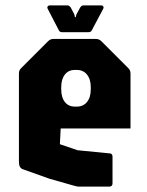

<svg xmlns="http://www.w3.org/2000/svg" viewBox="-20 -695 546 715"><path d="M274 0Q269 0 263.8 -1.5Q258.5 -3 253.5 -4L164 -29.5L64.5 -65Q50.5 -70 50.5 -92.5V-421.5Q50.5 -433.5 59 -441.5L159 -541.5Q167.5 -550 179 -550H337.5Q349 -550 357.5 -541.5L457.5 -441.5Q466 -433.5 466 -421.5V-216.5H206L203 -158L269 -135.5L391 -123.5Q399 -122 399 -111V-12.5Q399 0 386.5 0ZM258.5 -298H266.5Q290 -298 304 -315.2Q318 -332.5 318 -362V-370.5Q318 -400 304 -417.2Q290 -434.5 266.5 -434.5H258Q235 -434.5 221.5 -417.2Q208 -400 208 -370.5V-362Q208 -332.5 221.5 -315.2Q235 -298 258.5 -298ZM213 -575Q202 -575 199 -582.5L158 -661.5Q155 -667 157.5 -671Q160 -675 166.5 -675H231.5Q238 -675 244 -666L257 -641L259 -631H262L264.5 -641L278 -666Q283.5 -675 290.5 -675H355.5Q362 -675 364.5 -671Q367 -667 364 -661.5L322 -582.5Q319 -575 308 -575Z"/></svg>

Font: Jaro 24pt
Style: Regular
Weight: 400
Designer: Agyei Archer, Celine Hurka, Mirko Velimirović
Version: Version 1.000